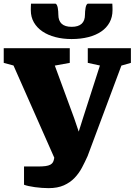

<svg xmlns="http://www.w3.org/2000/svg" viewBox="-24 -1003 726 1035"><path d="M361.8 -792.5Q314.9 -792.5 274.7 -803Q234.4 -813.5 204.8 -833.5Q175.3 -853.5 158.7 -882.3Q142.1 -911.1 142.1 -947.8Q142.1 -949.7 142.1 -954.8Q142.1 -960 142.3 -965.6Q142.6 -971.2 142.8 -976.3Q143.1 -981.4 143.1 -983.4H272.9Q278.8 -983.4 282.2 -976.8Q285.6 -970.2 287.4 -960.9Q289.1 -951.7 289.8 -941.7Q290.5 -931.6 290.5 -924.3Q290.5 -858.4 362.3 -858.4Q434.1 -858.4 434.1 -924.3Q434.1 -931.6 434.8 -941.7Q435.5 -951.7 437.3 -960.9Q439 -970.2 442.4 -976.8Q445.8 -983.4 451.7 -983.4H581.5Q581.5 -981.4 581.8 -976.3Q582 -971.2 582.3 -965.6Q582.5 -960 582.5 -954.8Q582.5 -949.7 582.5 -947.8Q582.5 -911.1 566.7 -882.1Q550.8 -853 522 -833.3Q493.2 -813.5 452.4 -803Q411.6 -792.5 361.8 -792.5ZM105.5 -105.5H180.2Q205.1 -105.5 221.2 -107.7Q237.3 -109.9 247.3 -115.2Q257.3 -120.6 262 -129.6Q266.6 -138.7 268.6 -152.8L48.8 -649.9L-3.9 -664.1V-743.2H352.1V-664.1L271.5 -649.4L375.5 -366.7L400.4 -293.5L423.8 -367.7L514.6 -649.9L449.2 -664.1V-743.2H681.6V-664.1L630.4 -649.4L448.2 -161.6Q434.1 -129.9 417.7 -99.1Q401.4 -68.4 377.7 -43.7Q354 -19 320.1 -3.9Q286.1 11.2 237.8 11.2Q221.2 11.2 201.9 9.8Q182.6 8.3 164.3 5.9Q146 3.4 130.4 0Q114.7 -3.4 105.5 -7.3Z"/></svg>

Font: Merriweather UltraBold
Style: Regular
Weight: 900
Designer: Eben Sorkin ( sorkintype@gmail.com )
Foundry: Eben Sorkin
Version: Version 1.570; ttfautohint (v1.3) -l 8 -r 32 -G 0 -x 0 -H 60